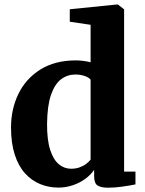

<svg xmlns="http://www.w3.org/2000/svg" viewBox="-20 -840 658 871"><path d="M245 11Q201 11 162 -5Q123 -21 93.2 -54Q63.5 -87 46.8 -138.8Q30 -190.5 30 -261.5Q30 -345 63.5 -414Q97 -483 163 -524.5Q229 -566 324 -566Q342.5 -566 360 -563.5Q377.5 -561 391 -557.5V-727.5L296.5 -741.5V-798L509 -819.5H515L543 -797.5V-61.5H594.5V-3.5Q573 1 537.8 6.2Q502.5 11.5 470.5 11.5Q439.5 11.5 423.2 1.8Q407 -8 407 -41.5V-69.5Q391.5 -46.5 366.2 -28.2Q341 -10 309.8 0.5Q278.5 11 245 11ZM302.5 -74.5Q324 -74.5 341.2 -80.8Q358.5 -87 371.2 -96.8Q384 -106.5 391 -116V-478.5Q384.5 -488 364.8 -495Q345 -502 322 -502Q286 -502 257.2 -480.5Q228.5 -459 211.5 -410Q194.5 -361 193.5 -279Q193 -206 207.5 -160.8Q222 -115.5 246.8 -95Q271.5 -74.5 302.5 -74.5Z"/></svg>

Font: Merriweather 28pt ExtraBold
Style: Regular
Weight: 800
Version: Version 2.100